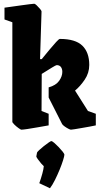

<svg xmlns="http://www.w3.org/2000/svg" viewBox="-20 -681 533 1026"><path d="M359 12Q355 12 344.5 6.5Q334 1 324.5 -6Q315 -13 312 -18L240 -160V-214Q279 -225 296 -249Q313 -273 313 -297Q313 -313 305.5 -323Q298 -333 283 -333Q279 -333 257 -319.5Q235 -306 203 -286L202 -88L240 -73V-11Q211 -6 180.5 -0.5Q150 5 126 8.5Q102 12 94 12Q91 12 79 3.5Q67 -5 56.5 -15.5Q46 -26 46 -30V-562L4 -577V-640Q19 -642 43.5 -645.5Q68 -649 93.5 -652.5Q119 -656 138.5 -658.5Q158 -661 163 -661Q167 -661 176 -652.5Q185 -644 193.5 -634Q202 -624 202 -620L194 -365H203Q224 -391 244.5 -415.5Q265 -440 280 -456.5Q295 -473 300 -473Q383 -473 420 -437Q457 -401 457 -334Q457 -291 432.5 -255Q408 -219 381 -197L450 -88L492 -73V-11Q480 -8 459.5 -4.5Q439 -1 417 3Q395 7 378.5 9.5Q362 12 359 12ZM247 325 190 298Q199 273 206 247.5Q213 222 214 207Q210 204 200 192.5Q190 181 182 169.5Q174 158 174 155L178 134Q179 131 189.5 121Q200 111 214 100Q228 89 239.5 81Q251 73 254 73Q259 73 270 82.5Q281 92 293.5 105Q306 118 315 129.5Q324 141 324 146Q324 153 317 175.5Q310 198 298.5 226Q287 254 273.5 281Q260 308 247 325Z"/></svg>

Font: Grenze Gotisch Black
Style: Regular
Weight: 900
Designer: Renata Polastri
Foundry: Omnibus-Type
Version: Version 1.001